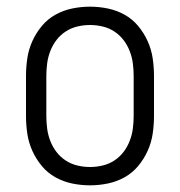

<svg xmlns="http://www.w3.org/2000/svg" viewBox="-20 -548 540 576"><path d="M250 8Q223 8 196.5 2.5Q170 -3 146.5 -16Q123 -29 105.5 -50Q88 -71 77 -95.5Q66 -120 62 -146.5Q58 -173 58 -200V-320Q58 -347 62 -373.5Q66 -400 77 -424.5Q88 -449 105.5 -470Q123 -491 146.5 -504Q170 -517 196.5 -522.5Q223 -528 250 -528Q277 -528 303.5 -522.5Q330 -517 353.5 -504Q377 -491 394.5 -470Q412 -449 423 -424.5Q434 -400 438 -373.5Q442 -347 442 -320V-200Q442 -173 438 -146.5Q434 -120 423 -95.5Q412 -71 394.5 -50Q377 -29 353.5 -16Q330 -3 303.5 2.5Q277 8 250 8ZM250 -47Q269 -47 288 -51.5Q307 -56 323 -66.5Q339 -77 350.5 -92Q362 -107 369 -125Q376 -143 378.5 -162Q381 -181 381 -200V-320Q381 -339 378.5 -358Q376 -377 369 -395Q362 -413 350.5 -428Q339 -443 323 -453.5Q307 -464 288 -468.5Q269 -473 250 -473Q231 -473 212 -468.5Q193 -464 177 -453.5Q161 -443 149.5 -428Q138 -413 131 -395Q124 -377 121.5 -358Q119 -339 119 -320V-200Q119 -181 121.5 -162Q124 -143 131 -125Q138 -107 149.5 -92Q161 -77 177 -66.5Q193 -56 212 -51.5Q231 -47 250 -47Z"/></svg>

Font: Iosevka Fixed Light
Style: Regular
Weight: 300
Monospace: yes
Designer: Belleve Invis
Foundry: Belleve Invis
Version: Version 32.3.0